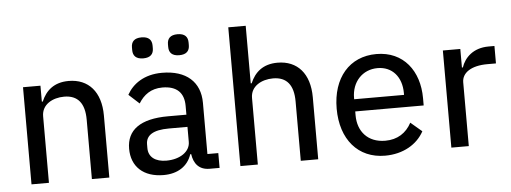

<svg xmlns="http://www.w3.org/2000/svg" viewBox="-49 -874 2713 1020"><g transform="rotate(-5 1307.0 -364.0)"><path d="M175 0V-355C175 -418 234 -449 295 -449C368 -449 404 -404 404 -317V0H497V-331C497 -457 432 -530 326 -530C248 -530 204 -490 180 -433H175V-518H82V0Z M732 -615C771 -615 787 -634 787 -664V-678C787 -708 771 -727 732 -727C693 -727 677 -708 677 -678V-664C677 -634 693 -615 732 -615ZM924 -615C963 -615 979 -634 979 -664V-678C979 -708 963 -727 924 -727C885 -727 869 -708 869 -678V-664C869 -634 885 -615 924 -615ZM1085 0V-79H1027V-352C1027 -464 953 -530 824 -530C728 -530 667 -485 636 -429L692 -378C719 -422 758 -452 819 -452C897 -452 934 -413 934 -344V-297H836C688 -297 615 -243 615 -143C615 -48 678 12 786 12C860 12 915 -22 936 -86H941C948 -36 975 0 1032 0ZM807 -63C749 -63 712 -90 712 -138V-158C712 -206 750 -232 835 -232H934V-152C934 -100 880 -63 807 -63Z M1196 0H1289V-355C1289 -418 1348 -449 1409 -449C1482 -449 1518 -404 1518 -317V0H1611V-331C1611 -457 1546 -530 1440 -530C1362 -530 1318 -490 1294 -433H1289V-740H1196Z M1967 12C2064 12 2139 -33 2175 -100L2115 -151C2087 -98 2040 -67 1975 -67C1882 -67 1829 -129 1829 -215V-236H2194V-275C2194 -420 2112 -530 1967 -530C1823 -530 1732 -423 1732 -259C1732 -95 1823 12 1967 12ZM1967 -455C2045 -455 2095 -397 2095 -311V-301H1829V-308C1829 -393 1886 -455 1967 -455Z M2414 0V-340C2414 -391 2464 -425 2550 -425H2596V-518H2565C2482 -518 2436 -470 2419 -419H2414V-518H2321V0Z"/></g></svg>

Font: IBM Plex Thai Looped Text
Style: Regular
Weight: 450
Designer: Mike Abbink, Paul van der Laan, Pieter van Rosmalen, Ben Mitchell, Mark Frömberg
Foundry: Bold Monday
Version: Version 1.0